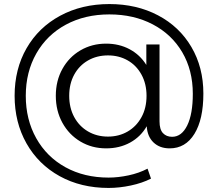

<svg xmlns="http://www.w3.org/2000/svg" viewBox="-20 -726 1073 946"><path d="M982 -265Q982 -138 938 -66.5Q894 5 816 5Q767 5 736.5 -24Q706 -53 703 -104Q673 -52 621 -23.5Q569 5 503 5Q433 5 376.5 -28.5Q320 -62 287.5 -121Q255 -180 255 -254Q255 -328 287.5 -386.5Q320 -445 376.5 -478Q433 -511 503 -511Q567 -511 618.5 -483.5Q670 -456 701 -406V-507H766V-128Q766 -88 783 -70Q800 -52 828 -52Q875 -52 902.5 -108Q930 -164 930 -264Q930 -380 878 -468.5Q826 -557 732.5 -606Q639 -655 519 -655Q398 -655 304.5 -604.5Q211 -554 159 -462.5Q107 -371 107 -254Q107 -137 158.5 -45Q210 47 302.5 98Q395 149 515 149Q562 149 613.5 138Q665 127 707 105L724 154Q681 176 624.5 188Q568 200 515 200Q379 200 274 142Q169 84 110.5 -19.5Q52 -123 52 -254Q52 -386 111 -488.5Q170 -591 276.5 -648.5Q383 -706 519 -706Q653 -706 758.5 -650.5Q864 -595 923 -494.5Q982 -394 982 -265ZM702 -254Q702 -313 677 -358.5Q652 -404 609 -428.5Q566 -453 512 -453Q457 -453 413.5 -428Q370 -403 345.5 -358Q321 -313 321 -254Q321 -195 345.5 -149.5Q370 -104 413.5 -78.5Q457 -53 512 -53Q566 -53 609 -78Q652 -103 677 -148.5Q702 -194 702 -254Z"/></svg>

Font: Montserrat-Regular
Style: Regular
Weight: 400
Version: Version 7.200